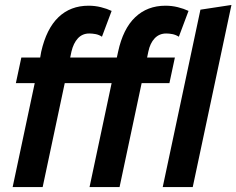

<svg xmlns="http://www.w3.org/2000/svg" viewBox="-20 -754 953 774"><path d="M31 0 120 -419H44L66 -522H142L146 -545Q167 -638 215.5 -684.5Q264 -731 337 -731Q363 -731 387 -725Q411 -719 430 -710L391 -606Q379 -614 365.5 -616.5Q352 -619 340 -619Q312 -619 294 -599.5Q276 -580 268 -546L263 -522H451L456 -545Q476 -638 525 -684.5Q574 -731 647 -731Q673 -731 697 -725Q721 -719 740 -710L701 -606Q688 -614 675 -616.5Q662 -619 650 -619Q622 -619 603.5 -599.5Q585 -580 578 -546L573 -522H685L663 -419H551L462 0H341L430 -419H241L152 0ZM636 0 788 -715 913 -734 757 0Z"/></svg>

Font: Radio Canada Condensed SemiBold
Style: Italic
Weight: 600
Width: 3
Italic angle: -12°
Designer: Charles Daoud, Etienne Aubert Bonn, Alexandre Saumier Demers, Jacques Le Bailly
Foundry: Radio-Canada
Version: Version 2.104; ttfautohint (v1.8.4.7-5d5b);gftools[0.9.28.de